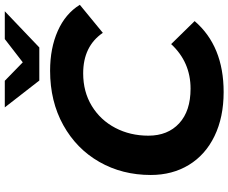

<svg xmlns="http://www.w3.org/2000/svg" viewBox="-96 -845 953 801"><g transform="rotate(-90 380.5 -444.5)"><path d="M51 -292Q51 -411 105.5 -506.5Q160 -602 259 -657Q358 -712 486 -712Q580 -712 652 -680Q724 -648 761 -588L644 -492Q588 -574 475 -574Q398 -574 339 -538Q280 -502 247.5 -440Q215 -378 215 -302Q215 -221 266.5 -173.5Q318 -126 411 -126Q522 -126 597 -207L693 -109Q589 12 397 12Q292 12 213.5 -26Q135 -64 93 -133Q51 -202 51 -292ZM734 -901 583 -757H445L333 -901H444L521 -826L618 -901Z"/></g></svg>

Font: Montserrat Alternates
Style: Bold Italic
Weight: 700
Italic angle: -11.3°
Designer: Julieta Ulanovsky
Foundry: Julieta Ulanovsky
Version: Version 7.200